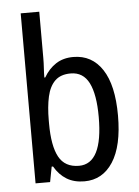

<svg xmlns="http://www.w3.org/2000/svg" viewBox="-54 -802 617 855"><g transform="rotate(-5 254.0 -375.0)"><path d="M154 -553Q154 -531 152.5 -508.5Q151 -486 151 -466H155Q177 -504 209.5 -525Q242 -546 287 -546Q370 -546 416.5 -475.5Q463 -405 463 -269Q463 -133 416.5 -61.5Q370 10 289 10Q243 10 210 -10Q177 -30 155 -68H149L136 0H71V-760H154ZM269 -474Q224 -474 199 -449.5Q174 -425 164 -380Q154 -335 154 -275V-260Q154 -160 181 -110.5Q208 -61 271 -61Q377 -61 377 -270Q377 -371 351 -422.5Q325 -474 269 -474Z"/></g></svg>

Font: Noto Sans Thai Looped Condensed
Style: Regular
Weight: 400
Width: 3
Designer: Sasikarn Vongin, Ben Mitchell
Foundry: The Fontpad Ltd
Version: Version 1.001; ttfautohint (v1.8.4.7-5d5b)